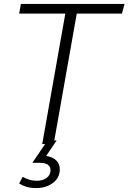

<svg xmlns="http://www.w3.org/2000/svg" viewBox="-20 -730 651 973"><path d="M611 -710 598 -661H369L252 0H194L311 -661H77L86 -710ZM165 223Q135 223 115 217Q95 211 77 200L95 166Q112 176 129 181Q146 186 167 186Q197 186 216.5 171.5Q236 157 236 132Q236 95 180 95H144L221 -18H267L214 60Q246 65 264.5 82.5Q283 100 283 128Q283 172 247.5 197.5Q212 223 165 223Z"/></svg>

Font: Livvic Light
Style: Italic
Weight: 300
Italic angle: -10°
Designer: Jacques Le Bailly, Baron von Fonthausen
Version: Version 1.001; ttfautohint (v1.8.2)